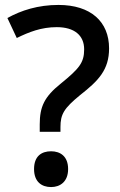

<svg xmlns="http://www.w3.org/2000/svg" viewBox="-20 -744 487 778"><path d="M141 -240V-210H225V-229C225 -281 239 -305 305 -359C379 -417 422 -461 422 -548C422 -656 348 -724 217 -724C134 -724 66 -702 10 -671L48 -590C97 -614 147 -634 210 -634C281 -634 321 -601 321 -544C321 -490 301 -466 226 -405C160 -352 141 -312 141 -240ZM118 -59C118 -8 148 14 187 14C224 14 256 -8 256 -59C256 -111 224 -131 187 -131C148 -131 118 -111 118 -59Z"/></svg>

Font: Noto Sans Lao UI Med
Style: Regular
Weight: 500
Designer: Monotype Design Team
Foundry: Monotype Imaging Inc.
Version: Version 2.000